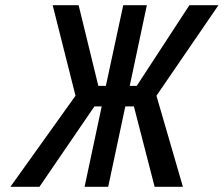

<svg xmlns="http://www.w3.org/2000/svg" viewBox="-20 -720 862 740"><path d="M576 0H685L583 -351L822 -700H710L507 -389H480L546 -700H455L388 -389H359L283 -700H183L271 -351L20 0H132L344 -310H372L306 0H397L463 -310H496Z"/></svg>

Font: Advent Pro SemiBold
Style: Italic
Weight: 600
Italic angle: -12°
Version: Version 3.000